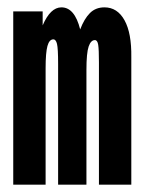

<svg xmlns="http://www.w3.org/2000/svg" viewBox="-20 -502 390 522"><path d="M16 0V-471H96V-433Q117 -482 147 -482Q183 -482 198 -422Q209 -451 224.5 -466.5Q240 -482 264 -482Q299 -482 318.5 -447Q338 -412 337 -346V0H249V-332Q249 -367 247 -380Q245 -393 238 -393Q227 -393 221 -375.5Q215 -358 215 -312V0H138V-328Q138 -370 135 -382.5Q132 -395 125 -395Q114 -395 109 -377Q104 -359 104 -316V0Z"/></svg>

Font: Inconsolata ExtraCondensed Black
Style: Regular
Weight: 900
Width: 2
Monospace: yes
Designer: Raph Levien, Cyreal, Brenton Simpson
Foundry: Raph Levien, Cyreal, Google
Version: Version 3.001; ttfautohint (v1.8.2.53-6de2)